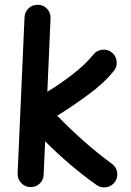

<svg xmlns="http://www.w3.org/2000/svg" viewBox="-20 -740 557 814"><path d="M467.3 31.2C476.1 19 479 5.4 476.6 -10.3C474.1 -25.4 466.3 -37.1 454.1 -45.9C376.5 -102.1 294.9 -174.8 222.7 -249.5C265.1 -275.4 308.1 -304.7 352.5 -337.4C397 -369.6 433.6 -403.3 462.4 -439C472.2 -450.2 476.1 -463.9 474.6 -479.5C473.1 -495.1 466.3 -507.8 454.6 -517.1C443.4 -526.9 429.7 -530.8 414.1 -529.3C398.4 -527.8 385.7 -521 376.5 -509.3C353.5 -481 324.2 -453.1 289.1 -425.8C253.9 -398.4 217.8 -373.5 180.7 -351.1L194.3 -662.1C194.8 -677.2 190.4 -690.9 180.2 -702.1C169.9 -713.4 156.7 -719.2 141.6 -719.7C126.5 -720.2 113.3 -715.8 102.1 -705.6C90.8 -695.3 84.5 -682.1 84 -667L54.7 -4.4C54.2 10.7 59.1 23.9 69.3 35.2C79.6 46.4 92.3 52.7 107.4 53.2C122.6 53.7 136.2 49.3 147.5 39.1C158.7 28.8 164.6 15.6 165 0.5L171.4 -141.1C237.8 -74.2 312 -10.3 389.6 44.4C401.9 53.2 416 56.2 431.2 53.7C446.3 51.3 458.5 43.5 467.3 31.2Z"/></svg>

Font: Mikhak SemiBold
Style: Regular
Weight: 600
Designer: Amin Abedi
Version: Version 3.2